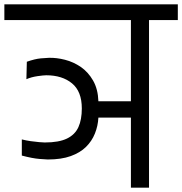

<svg xmlns="http://www.w3.org/2000/svg" viewBox="-56 -860 835 880"><path d="M44 -221Q64 -216 85 -213Q106 -210 124 -208.5Q142 -207 149 -207Q214 -207 251 -225Q288 -243 303.5 -277.5Q319 -312 319 -363Q319 -441 274 -478Q229 -515 156 -515Q144 -515 116 -511Q88 -507 65 -497L67 -577Q104 -590 131 -592.5Q158 -595 168 -595Q203 -596 242 -586Q281 -576 314.5 -553Q348 -530 370.5 -491Q393 -452 395 -396H544V-768H-36V-840H759V-768H627V0H544V-321H395Q393 -283 379 -248Q365 -213 338 -186.5Q311 -160 268 -144.5Q225 -129 163 -129Q157 -129 125 -131.5Q93 -134 44 -147Z"/></svg>

Font: Matangi Medium
Style: Regular
Weight: 500
Designer: Prashant Pant
Foundry: The Graphic Ant
Version: Version 3.002